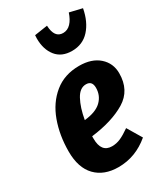

<svg xmlns="http://www.w3.org/2000/svg" viewBox="-205 -905 872 1009"><g transform="rotate(-30 231.0 -400.5)"><path d="M456 -409Q456 -306 376 -257.5Q296 -209 167 -193V-179Q167 -95 232 -95Q259 -95 284 -106Q309 -117 343 -141L395 -54Q311 17 207 17Q120 17 70 -34.5Q20 -86 20 -185Q20 -283 50 -365.5Q80 -448 141.5 -498Q203 -548 292 -548Q368 -548 412 -509Q456 -470 456 -409ZM312 -404Q312 -446 275 -446Q237 -446 212.5 -400.5Q188 -355 176 -286Q246 -293 279 -325Q312 -357 312 -404ZM172 -783Q172 -796 173 -803L252 -815Q255 -739 307 -739Q334 -739 354 -760Q374 -781 386 -818L462 -800Q448 -725 407 -679.5Q366 -634 301 -634Q238 -634 205 -675.5Q172 -717 172 -783Z"/></g></svg>

Font: Fira Sans Extra Condensed
Style: Bold Italic
Weight: 700
Width: 3
Italic angle: -8°
Designer: Carrois Corporate & Edenspiekermann AG
Foundry: Carrois Corporate GbR & Edenspiekermann AG
Version: Version 4.203